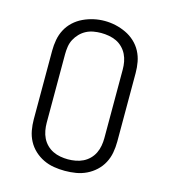

<svg xmlns="http://www.w3.org/2000/svg" viewBox="-112 -835 824 933"><g transform="rotate(15 300.0 -369.0)"><path d="M300 8Q272 8 244.5 3.5Q217 -1 192 -13Q167 -25 146.5 -44Q126 -63 113 -87.5Q100 -112 95 -139.5Q90 -167 90 -195V-540Q90 -568 95 -595.5Q100 -623 113 -647.5Q126 -672 146.5 -691Q167 -710 192.5 -722Q218 -734 245 -740Q272 -746 300 -746Q328 -746 355 -740Q382 -734 407.5 -722Q433 -710 453.5 -691Q474 -672 487 -647.5Q500 -623 505 -595.5Q510 -568 510 -540V-195Q510 -167 505 -139.5Q500 -112 487 -87.5Q474 -63 453.5 -44Q433 -25 408 -13Q383 -1 355.5 3.5Q328 8 300 8ZM300 -50Q319 -50 338.5 -53.5Q358 -57 375.5 -65.5Q393 -74 407 -88Q421 -102 429.5 -119.5Q438 -137 441.5 -156.5Q445 -176 445 -195V-540Q445 -560 441.5 -579Q438 -598 429.5 -615.5Q421 -633 406.5 -647.5Q392 -662 374.5 -670Q357 -678 337.5 -681.5Q318 -685 298 -685Q279 -685 259.5 -681.5Q240 -678 223 -669Q206 -660 192.5 -646Q179 -632 170 -615Q161 -598 158 -578.5Q155 -559 155 -540V-195Q155 -176 158.5 -156.5Q162 -137 170.5 -119.5Q179 -102 193 -88Q207 -74 224.5 -65.5Q242 -57 261.5 -53.5Q281 -50 300 -50Z"/></g></svg>

Font: Iosevka Curly Slab LtEx
Style: Regular
Weight: 300
Width: 7
Monospace: yes
Designer: Belleve Invis
Foundry: Belleve Invis
Version: Version 11.1.0; ttfautohint (v1.8.3)